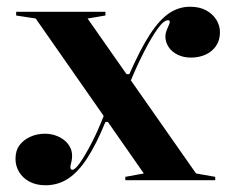

<svg xmlns="http://www.w3.org/2000/svg" viewBox="-20 -535 697 570"><path d="M352 0V-10L407 -20L86 -480L28 -489V-500H293V-489L240 -480L562 -20L619 -10V0ZM115 15Q88 15 68 4.5Q48 -6 37 -24Q26 -42 26 -63Q26 -88 38 -104Q50 -120 70 -129Q90 -138 113 -138Q130 -138 144.5 -133Q159 -128 170 -119.5Q181 -111 187.5 -99Q194 -87 194 -73Q194 -66 193 -59.5Q192 -53 190.5 -48Q189 -43 189 -39Q189 -31 195 -31Q203 -31 218 -52.5Q233 -74 252 -110.5Q271 -147 289 -194L305 -173H293Q266 -107 239 -65.5Q212 -24 182 -4.5Q152 15 115 15ZM547 -364Q525 -364 507.5 -372.5Q490 -381 480.5 -395.5Q471 -410 471 -427Q471 -436 474.5 -444.5Q478 -453 481 -460Q484 -467 484 -470Q484 -475 479 -475Q466 -475 447.5 -449Q429 -423 408 -382Q387 -341 368 -295L355 -315H364Q397 -390 425.5 -433.5Q454 -477 482.5 -496Q511 -515 544 -515Q573 -515 592.5 -504Q612 -493 622.5 -476Q633 -459 633 -439Q633 -415 621 -398Q609 -381 589.5 -372.5Q570 -364 547 -364Z"/></svg>

Font: Kalnia Medium
Style: Regular
Weight: 500
Designer: Frida Medrano
Foundry: Frida Medrano
Version: Version 1.105